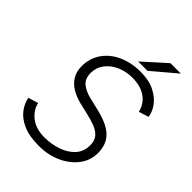

<svg xmlns="http://www.w3.org/2000/svg" viewBox="-250 -987 1117 1117"><g transform="rotate(45 308.5 -429.0)"><path d="M279 12Q200 12 149 -10.5Q98 -33 71.5 -68.5Q45 -104 38 -143L100 -162Q109 -115 152.5 -80.5Q196 -46 266 -46Q323 -46 374 -63.5Q425 -81 456.5 -115.5Q488 -150 488 -202Q488 -239 470 -261Q452 -283 419 -296Q386 -309 342 -319L274 -335Q234 -345 200.5 -364.5Q167 -384 147 -415.5Q127 -447 127 -492Q127 -558 161.5 -607.5Q196 -657 256 -684.5Q316 -712 393 -712Q463 -712 510 -688Q557 -664 582 -629Q607 -594 611 -559L550 -540Q537 -595 493.5 -624.5Q450 -654 382 -654Q331 -654 287.5 -634.5Q244 -615 218 -580.5Q192 -546 192 -501Q192 -455 220 -431.5Q248 -408 294 -397L377 -377Q469 -355 510.5 -313.5Q552 -272 552 -202Q552 -141 515 -92.5Q478 -44 416 -16Q354 12 279 12ZM340 -744 480 -870H566L417 -744Z"/></g></svg>

Font: Figtree Light
Style: Italic
Weight: 300
Italic angle: -9.5°
Foundry: Erik Kennedy
Version: Version 2.001; ttfautohint (v1.8.4.7-5d5b);gftools[0.9.27]